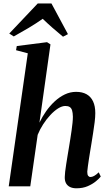

<svg xmlns="http://www.w3.org/2000/svg" viewBox="-20 -1056 615 1088"><path d="M413 11Q392 11 377 3.8Q362 -3.5 354.2 -17.5Q346.5 -31.5 347 -53Q347 -64 349.2 -83Q351.5 -102 355.2 -125.8Q359 -149.5 363 -174.5Q367 -199.5 371 -222.5Q375 -246.5 378.8 -270.8Q382.5 -295 385.8 -317.8Q389 -340.5 391 -360.2Q393 -380 393 -395Q392.5 -417 388.5 -430.2Q384.5 -443.5 375.2 -449.5Q366 -455.5 350.5 -455.5Q331.5 -455.5 309.5 -441.8Q287.5 -428 265.5 -404.5Q243.5 -381 224.8 -352Q206 -323 193.5 -292L151.5 0H29.5L137.5 -754L71 -771.5L75 -795L246.5 -817L266 -804.5L203.5 -361Q219.5 -394.5 241.2 -425.5Q263 -456.5 290 -481.5Q317 -506.5 347.5 -521Q378 -535.5 411.5 -535.5Q446.5 -535.5 470.8 -521.8Q495 -508 507.5 -481.2Q520 -454.5 520 -415Q520 -393.5 516.5 -364.5Q513 -335.5 507.8 -303.5Q502.5 -271.5 498 -241.5Q494.5 -220.5 490.8 -198Q487 -175.5 483.8 -154Q480.5 -132.5 478 -114Q475.5 -95.5 474.5 -83Q474.5 -66 479.8 -59.5Q485 -53 492.5 -53Q502 -53 513.2 -59Q524.5 -65 539.5 -79.5L551 -55.5Q542 -44 523.2 -28.5Q504.5 -13 477 -1Q449.5 11 413 11ZM32.5 -866 194 -1036.5H271.5L365 -862.5L337 -848Q307 -872.5 278 -898Q249 -923.5 222 -949.5Q184.5 -923 142.8 -898.2Q101 -873.5 58 -849.5Z"/></svg>

Font: Merriweather 96pt SemiBold
Style: Italic
Weight: 600
Italic angle: -7.8°
Version: Version 2.101